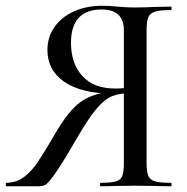

<svg xmlns="http://www.w3.org/2000/svg" viewBox="-27 -648 650 668"><path d="M568 0Q535 0 516 -1L444 -2L374 -1Q356 0 323 0Q321 0 321 -6Q321 -12 323 -12Q360 -12 376.5 -17Q393 -22 398.5 -36Q404 -50 404 -81V-329L429 -324Q390 -324 363.5 -313.5Q337 -303 309 -270Q281 -237 241 -168Q192 -83 167.5 -48Q143 -13 133 -6.5Q123 0 108 0H-4Q-7 0 -7 -6Q-7 -12 -4 -12Q30 -13 55.5 -31.5Q81 -50 103.5 -83Q126 -116 168 -188Q213 -265 254.5 -294Q296 -323 358 -329L365 -322Q255 -323 196.5 -363.5Q138 -404 138 -474Q138 -519 162.5 -554Q187 -589 230.5 -608.5Q274 -628 329 -628Q351 -628 381 -625Q393 -624 409 -623Q425 -622 444 -622Q472 -622 516 -624L568 -625Q570 -625 570 -619Q570 -613 568 -613Q530 -613 512.5 -607.5Q495 -602 489 -588Q483 -574 483 -544V-81Q483 -50 489 -36Q495 -22 512.5 -17Q530 -12 568 -12Q570 -12 570 -6Q570 0 568 0ZM374 -340Q410 -340 431 -346L404 -337V-542Q404 -615 327 -615Q220 -615 220 -499Q220 -427 259.5 -383.5Q299 -340 374 -340Z"/></svg>

Font: Cormorant Infant Medium
Style: Regular
Weight: 500
Designer: Christian Thalmann (Catharsis Fonts)
Foundry: Catharsis Fonts
Version: Version 4.000